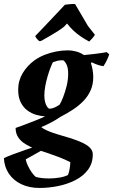

<svg xmlns="http://www.w3.org/2000/svg" viewBox="-51 -723 566 959"><path d="M146.7 215.8Q94.5 215.8 55.1 196.8Q15.6 177.9 -6.9 144.1Q-29.5 110.4 -31.5 67Q-16.1 59 13.5 48Q43.2 37 76.5 25.5Q109.8 14 138.7 4.5Q167.6 -5 182.9 -10L202.4 3L77.5 72.9Q79.6 86.4 88.3 104.8Q97 123.1 108.1 138.8Q119.3 154.4 128.3 160.9Q143.7 164.9 160.3 166.6Q176.8 168.4 194.4 168.4Q218 168.4 244.2 164.3Q270.4 160.3 288.3 151.1Q293.4 140.6 296.8 120.3Q300.1 100.1 300.1 87Q274.9 74 246 62.7Q217.1 51.5 187.1 41.4Q157 31.4 127.4 21.9Q98.9 10.5 75.9 -3.4Q53 -17.3 40 -37.1Q26.9 -56.9 26.9 -83.9Q41.3 -88.9 69 -99.1Q96.7 -109.4 126.2 -121.1Q155.7 -132.9 174 -141.9Q152.7 -142.9 129.4 -149.6Q106.1 -156.3 85.6 -171.6Q65 -186.8 52.4 -212.3Q39.8 -237.8 39.8 -274.7Q39.8 -320.4 62.5 -358Q85.3 -395.5 121.2 -421.6Q145 -438.5 172.4 -449.2Q199.8 -460 229.4 -465.7Q259 -471.5 288.6 -471.5Q308.4 -471.5 329.6 -465.8Q350.9 -460 368.2 -448Q393 -450 416.4 -453Q439.8 -456 457.5 -458.5Q475.3 -461 481.2 -463L494.6 -452Q491.1 -440 483.2 -423.3Q475.3 -406.6 465.8 -392.6Q452.9 -393.6 435.9 -399.6Q418.9 -405.6 406.9 -412.1L403.4 -406.1Q407.9 -394.6 411.4 -374.9Q414.8 -355.1 414.8 -338.7Q414.8 -301.9 401.9 -272.3Q388.9 -242.7 366.1 -219.1Q343.4 -195.4 313.5 -175.7Q283.6 -155.9 250.7 -139.3Q239.5 -131.5 227.5 -124.3Q215.6 -117.1 203.6 -110.9Q191.6 -104.7 179.4 -98.8Q167.2 -92.9 154.9 -88.2Q167.8 -77.7 190.7 -68.1Q213.6 -58.6 241.5 -50.6Q269.3 -42.6 296.5 -34.1Q319 -27.1 339.8 -19Q360.6 -11 376.9 -1.4Q393.3 8.2 402.8 20.3Q412.4 32.5 412.4 48.2Q412.4 92.7 388.6 124.7Q364.8 156.6 325.4 176.7Q286 196.9 239.2 206.3Q192.4 215.8 146.7 215.8ZM195 -180.1Q209.3 -180.1 224.3 -187.3Q239.3 -194.6 246.9 -200.6Q254.3 -212.3 264.1 -237.1Q273.9 -262 281.7 -293.1Q289.5 -324.3 289.5 -354.7Q289.5 -385.7 280.7 -402.2Q271.8 -418.8 264 -422.1Q246.7 -422.1 235 -419.1Q223.3 -416.1 213.1 -412.1Q208.6 -403.8 201.3 -385.1Q194.1 -366.5 187 -342.7Q180 -318.9 175.2 -293.5Q170.5 -268 170.5 -245.5Q170.5 -226.3 174.7 -211.9Q178.8 -197.4 184.6 -189.5Q190.3 -181.5 195 -180.1ZM155 -518.9 146.1 -517.3Q139.6 -521.1 133.4 -529.2Q127.1 -537.2 124.7 -542.6Q147.4 -566.3 172.7 -592.8Q197.9 -619.4 223.7 -646.8Q249.5 -674.1 273.3 -699.4Q282.9 -701 299.2 -702.3Q315.4 -703.7 324.1 -702.7L388.6 -592.9L423 -549.5Q419.6 -542.7 410.5 -532.2Q401.5 -521.7 394.6 -515.4Q374.6 -526 353.9 -539.9Q333.2 -553.7 315.4 -570.6Q297.6 -587.4 283.9 -605.7L269.4 -590.1Q257.5 -580.1 238.1 -567.7Q218.6 -555.2 197 -542.8Q175.3 -530.4 155 -518.9Z"/></svg>

Font: Labrada
Style: Italic
Weight: 400
Italic angle: -7°
Designer: Mercedes Jáuregui
Foundry: Omnibus-Type Team
Version: Version 1.000